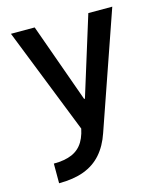

<svg xmlns="http://www.w3.org/2000/svg" viewBox="-111 -603 772 906"><g transform="rotate(-15 275.0 -150.0)"><path d="M65 124Q119 124 154.5 108.5Q190 93 210 59.5Q230 26 237 -28L243 24L28 -520H144L282 -134H286L406 -520H523L327 45Q307 104 272.5 143Q238 182 187 201Q136 220 65 220Z"/></g></svg>

Font: M PLUS Code Latin SemiExpanded Medium
Style: Regular
Weight: 500
Width: 6
Designer: Coji Morishita
Foundry: UNDERFOREST DESIGN
Version: Version 1.002; ttfautohint (v1.8.3)